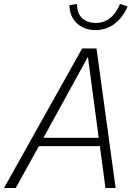

<svg xmlns="http://www.w3.org/2000/svg" viewBox="-51 -943 671 963"><path d="M-31 0 361 -700H433L529 0H478L450 -210H144L28 0ZM167 -252H444L390 -658ZM428 -792Q373 -792 336 -825Q299 -858 297 -917L335 -923Q336 -873 362.5 -850.5Q389 -828 430 -828Q511 -828 551 -923L589 -911Q566 -856 524 -824Q482 -792 428 -792Z"/></svg>

Font: Red Hat Mono
Style: Italic
Weight: 300
Italic angle: -12°
Monospace: yes
Designer: Pentagram, MCKL
Foundry: Pentagram, MCKL
Version: Version 1.023